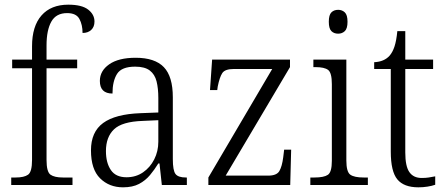

<svg xmlns="http://www.w3.org/2000/svg" viewBox="-20 -791 1903 821"><path d="M28 0V-32H47Q83 -32 100 -44Q117 -56 117 -107V-499H32V-536H117V-593Q117 -679 157.5 -725Q198 -771 272 -771Q330 -771 357 -750Q384 -729 384 -699Q384 -676 370 -663Q356 -650 333 -650Q333 -685 319.5 -710Q306 -735 267 -735Q220 -735 199.5 -698.5Q179 -662 179 -597V-536H310V-499H179V-107Q179 -56 196 -44Q213 -32 249 -32H290V0Z M506 10Q447 10 408 -28.5Q369 -67 369 -148Q369 -227 421 -265Q473 -303 580 -307L657 -310V-372Q657 -413 649.5 -443Q642 -473 620.5 -489.5Q599 -506 558 -506Q500 -506 480.5 -475Q461 -444 461 -391Q407 -391 407 -445Q407 -488 447 -516Q487 -544 560 -544Q642 -544 680.5 -504Q719 -464 719 -375V-111Q719 -62 730.5 -47Q742 -32 775 -32H779V0H672L662 -92H657Q641 -66 621.5 -42.5Q602 -19 574.5 -4.5Q547 10 506 10ZM521 -33Q561 -33 591.5 -54Q622 -75 639.5 -109.5Q657 -144 657 -185V-277L590 -274Q502 -271 467.5 -238Q433 -205 433 -145Q433 -95 454 -64Q475 -33 521 -33Z M871 0V-32L1144 -496H980Q942 -496 930.5 -478.5Q919 -461 911 -421L909 -406H878L887 -536H1220V-504L945 -40H1127Q1163 -40 1174.5 -59.5Q1186 -79 1191 -118L1195 -151H1225L1221 0Z M1426 -647Q1408 -647 1397 -658Q1386 -669 1386 -698Q1386 -727 1397 -738Q1408 -749 1426 -749Q1443 -749 1454.5 -738Q1466 -727 1466 -698Q1466 -669 1454.5 -658Q1443 -647 1426 -647ZM1307 0V-32H1325Q1365 -32 1382 -43.5Q1399 -55 1399 -103V-431Q1399 -480 1383 -492Q1367 -504 1329 -504H1320V-536H1461V-105Q1461 -56 1478 -44Q1495 -32 1535 -32H1553V0Z M1769 10Q1707 10 1679 -24Q1651 -58 1651 -143V-496H1580V-525Q1623 -527 1646 -553Q1659 -568 1667 -592.5Q1675 -617 1679 -658H1713V-536H1832V-496H1713V-139Q1713 -80 1730.5 -55Q1748 -30 1783 -30Q1800 -30 1813 -32Q1826 -34 1841 -37V-1Q1827 4 1808 7Q1789 10 1769 10Z"/></svg>

Font: Noto Serif Ethiopic SemiCondensed Light
Style: Regular
Weight: 300
Width: 4
Designer: Monotype Design Team
Foundry: Monotype Imaging Inc.
Version: Version 2.102; ttfautohint (v1.8.4.7-5d5b)